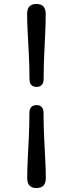

<svg xmlns="http://www.w3.org/2000/svg" viewBox="-20 -794 385 970"><path d="M200.5 -396Q200.5 -355 164.5 -355Q129 -355 129 -396Q129 -454 126 -514Q123 -574 120 -628.2Q117 -682.5 117 -723.5Q117 -774 164 -774Q211 -774 211 -723.5Q211 -682.5 208.5 -628.2Q206 -574 203.2 -514Q200.5 -454 200.5 -396ZM128.5 -222Q128.5 -263 165 -263Q200 -263 200 -222Q200 -164 202.8 -104Q205.5 -44 208.5 10.2Q211.5 64.5 211.5 105.5Q211.5 156 164 156Q117.5 156 117.5 105.5Q117.5 64.5 120.2 10.2Q123 -44 125.8 -104Q128.5 -164 128.5 -222Z"/></svg>

Font: Fraunces 9pt SuperSoft SemiBold
Style: Regular
Weight: 600
Version: Version 1.000;[0bf87f6ff]